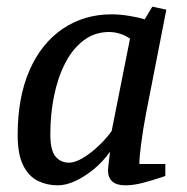

<svg xmlns="http://www.w3.org/2000/svg" viewBox="-20 -547 562 576"><path d="M153 9Q121 9 93.5 -4.5Q66 -18 49.5 -51Q33 -84 33 -142Q33 -255 68.5 -336Q104 -417 168 -460.5Q232 -504 315 -504Q339 -504 367 -499.5Q395 -495 414 -489L437 -527L479 -518L418 -206Q409 -159 403.5 -116.5Q398 -74 398 -55H476V-19Q435 -5 407 2Q379 9 356 9Q330 9 317 -2.5Q304 -14 304 -36Q304 -39 305 -48.5Q306 -58 307.5 -70Q309 -82 310 -92Q289 -62 261.5 -39.5Q234 -17 206 -4Q178 9 153 9ZM187 -59Q206 -59 231 -74.5Q256 -90 279 -112.5Q302 -135 315 -154L370 -431Q356 -441 339.5 -446Q323 -451 307 -451Q264 -451 230.5 -425.5Q197 -400 175 -356.5Q153 -313 142 -258.5Q131 -204 131 -144Q131 -96 146.5 -77.5Q162 -59 187 -59Z"/></svg>

Font: Manuale Medium
Style: Italic
Weight: 500
Italic angle: -11°
Version: Version 1.002